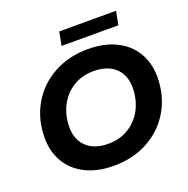

<svg xmlns="http://www.w3.org/2000/svg" viewBox="-152 -1016 1147 1172"><g transform="rotate(-20 422.0 -430.5)"><path d="M51 -292Q51 -411 105.5 -506.5Q160 -602 258.5 -657Q357 -712 484 -712Q589 -712 666 -674Q743 -636 784 -567Q825 -498 825 -408Q825 -289 770.5 -193.5Q716 -98 617.5 -43Q519 12 392 12Q287 12 210 -26Q133 -64 92 -133Q51 -202 51 -292ZM661 -399Q661 -479 611 -526.5Q561 -574 470 -574Q393 -574 335 -537Q277 -500 246 -438Q215 -376 215 -301Q215 -221 265 -173.5Q315 -126 406 -126Q483 -126 541 -163Q599 -200 630 -262Q661 -324 661 -399ZM357 -873H726L709 -785H340Z"/></g></svg>

Font: Montserrat Alternates
Style: Bold Italic
Weight: 700
Italic angle: -11.3°
Designer: Julieta Ulanovsky
Foundry: Julieta Ulanovsky
Version: Version 7.200